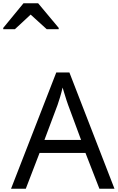

<svg xmlns="http://www.w3.org/2000/svg" viewBox="-68 -1164 727 1184"><path d="M545 0 459 -221H176L91 0H0L279 -717H360L638 0ZM352 -517Q349 -525 342 -546Q335 -567 328.5 -589.5Q322 -612 318 -624Q311 -593 302 -563.5Q293 -534 287 -517L206 -301H432ZM-48 -984V-992L77 -1144H167L294 -992V-984H220L121 -1074L24 -984Z"/></svg>

Font: Noto Sans Tifinagh Ghat
Style: Regular
Weight: 400
Designer: JamraPatel
Foundry: JamraPatel LLC
Version: Version 2.006; ttfautohint (v1.8.4.7-5d5b)